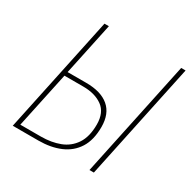

<svg xmlns="http://www.w3.org/2000/svg" viewBox="-159 -867 1014 1021"><g transform="rotate(30 348.0 -357.0)"><path d="M47 0 198 -714H225L157 -393H271Q362 -393 410.5 -352Q459 -311 459 -230Q459 -150 427 -99.5Q395 -49 337.5 -24.5Q280 0 205 0ZM518 0 669 -714H696L545 0ZM79 -25H205Q269 -25 320 -44.5Q371 -64 401 -109Q431 -154 431 -229Q431 -302 385.5 -335Q340 -368 267 -368H152Z"/></g></svg>

Font: Noto Sans Disp Thin
Style: Italic
Weight: 100
Italic angle: -12°
Designer: Monotype Design Team
Foundry: Monotype Imaging Inc.
Version: Version 2.000;GOOG;noto-source:20170915:90ef993387c0